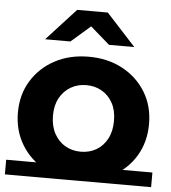

<svg xmlns="http://www.w3.org/2000/svg" viewBox="-56 -800 766 862"><g transform="rotate(5 327.5 -369.0)"><path d="M328 10Q242 10 175.5 -25.5Q109 -61 70.5 -124.5Q32 -188 32 -269Q32 -350 70.5 -412.5Q109 -475 175.5 -510.5Q242 -546 328 -546Q413 -546 479.5 -510.5Q546 -475 584.5 -412.5Q623 -350 623 -269Q623 -187 585 -124Q547 -61 480 -25.5Q413 10 328 10ZM-2 13V-53H657V13ZM328 -118Q367 -118 398 -136Q429 -154 447 -188Q465 -222 465 -269Q465 -316 447 -349Q429 -382 398 -400Q367 -418 328 -418Q289 -418 258 -400Q227 -382 208.5 -349Q190 -316 190 -269Q190 -222 208.5 -188Q227 -154 258 -136Q289 -118 328 -118ZM125 -607 257 -751H395L527 -607H413L275 -727H377L239 -607Z"/></g></svg>

Font: Montserrat Underline Thin
Style: Bold
Weight: 700
Version: Version 9.000